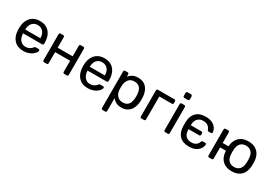

<svg xmlns="http://www.w3.org/2000/svg" viewBox="37 -1771 4273 3014"><g transform="rotate(30 2173.5 -264.0)"><path d="M282 10Q178 10 117 -53.5Q56 -117 50 -227Q49 -240 49 -260.5Q49 -281 50 -294Q54 -365 83 -418.5Q112 -472 162.5 -501Q213 -530 281 -530Q357 -530 408.5 -498Q460 -466 487 -407Q514 -348 514 -269V-252Q514 -241 507.5 -235Q501 -229 491 -229H145Q145 -228 145 -225Q145 -222 145 -220Q147 -179 163 -143.5Q179 -108 209.5 -86Q240 -64 281 -64Q317 -64 341 -75Q365 -86 380 -99.5Q395 -113 400 -121Q409 -133 414 -135.5Q419 -138 430 -138H479Q488 -138 494.5 -132.5Q501 -127 500 -117Q499 -102 484 -80.5Q469 -59 441.5 -38Q414 -17 373.5 -3.5Q333 10 282 10ZM145 -298H419V-301Q419 -346 402.5 -381Q386 -416 355 -436.5Q324 -457 281 -457Q238 -457 207.5 -436.5Q177 -416 161 -381Q145 -346 145 -301Z M657 0Q647 0 640.5 -6.5Q634 -13 634 -23V-497Q634 -507 640.5 -513.5Q647 -520 657 -520H705Q715 -520 721.5 -513.5Q728 -507 728 -497V-305H1000V-497Q1000 -507 1006.5 -513.5Q1013 -520 1023 -520H1070Q1080 -520 1086.5 -513.5Q1093 -507 1093 -497V-23Q1093 -13 1086.5 -6.5Q1080 0 1070 0H1023Q1013 0 1006.5 -6.5Q1000 -13 1000 -23V-225H728V-23Q728 -13 721.5 -6.5Q715 0 705 0Z M1451 10Q1347 10 1286 -53.5Q1225 -117 1219 -227Q1218 -240 1218 -260.5Q1218 -281 1219 -294Q1223 -365 1252 -418.5Q1281 -472 1331.5 -501Q1382 -530 1450 -530Q1526 -530 1577.5 -498Q1629 -466 1656 -407Q1683 -348 1683 -269V-252Q1683 -241 1676.5 -235Q1670 -229 1660 -229H1314Q1314 -228 1314 -225Q1314 -222 1314 -220Q1316 -179 1332 -143.5Q1348 -108 1378.5 -86Q1409 -64 1450 -64Q1486 -64 1510 -75Q1534 -86 1549 -99.5Q1564 -113 1569 -121Q1578 -133 1583 -135.5Q1588 -138 1599 -138H1648Q1657 -138 1663.5 -132.5Q1670 -127 1669 -117Q1668 -102 1653 -80.5Q1638 -59 1610.5 -38Q1583 -17 1542.5 -3.5Q1502 10 1451 10ZM1314 -298H1588V-301Q1588 -346 1571.5 -381Q1555 -416 1524 -436.5Q1493 -457 1450 -457Q1407 -457 1376.5 -436.5Q1346 -416 1330 -381Q1314 -346 1314 -301Z M1827 190Q1817 190 1810.5 183.5Q1804 177 1804 167V-497Q1804 -507 1810.5 -513.5Q1817 -520 1827 -520H1873Q1883 -520 1889.5 -513.5Q1896 -507 1896 -497V-453Q1920 -486 1960 -508Q2000 -530 2060 -530Q2116 -530 2155.5 -511Q2195 -492 2220.5 -459Q2246 -426 2259 -384Q2272 -342 2274 -294Q2275 -278 2275 -260Q2275 -242 2274 -226Q2272 -179 2259 -136.5Q2246 -94 2220.5 -61.5Q2195 -29 2155.5 -9.5Q2116 10 2060 10Q2002 10 1962.5 -11.5Q1923 -33 1898 -65V167Q1898 177 1892 183.5Q1886 190 1876 190ZM2039 -71Q2091 -71 2120.5 -93.5Q2150 -116 2163 -152.5Q2176 -189 2178 -231Q2179 -260 2178 -289Q2176 -331 2163 -367.5Q2150 -404 2120.5 -426.5Q2091 -449 2039 -449Q1990 -449 1959.5 -426Q1929 -403 1914.5 -367.5Q1900 -332 1898 -295Q1897 -279 1897 -257Q1897 -235 1898 -218Q1899 -183 1914.5 -149Q1930 -115 1961 -93Q1992 -71 2039 -71Z M2422 0Q2412 0 2405.5 -6.5Q2399 -13 2399 -23V-497Q2399 -507 2405.5 -513.5Q2412 -520 2422 -520H2721Q2731 -520 2737.5 -513.5Q2744 -507 2744 -497V-463Q2744 -453 2737.5 -446.5Q2731 -440 2721 -440H2493V-23Q2493 -13 2486.5 -6.5Q2480 0 2470 0Z M2852 0Q2842 0 2835.5 -6.5Q2829 -13 2829 -23V-497Q2829 -507 2835.5 -513.5Q2842 -520 2852 -520H2900Q2910 -520 2916.5 -513.5Q2923 -507 2923 -497V-23Q2923 -13 2916.5 -6.5Q2910 0 2900 0ZM2844 -617Q2834 -617 2827.5 -623.5Q2821 -630 2821 -640V-694Q2821 -704 2827.5 -711Q2834 -718 2844 -718H2907Q2917 -718 2924 -711Q2931 -704 2931 -694V-640Q2931 -630 2924 -623.5Q2917 -617 2907 -617Z M3285 10Q3173 10 3114 -50.5Q3055 -111 3051 -219Q3051 -228 3050.5 -244Q3050 -260 3050.5 -276Q3051 -292 3051 -301Q3054 -409 3114 -469.5Q3174 -530 3285 -530Q3359 -530 3406 -506Q3453 -482 3476.5 -445Q3500 -408 3502 -370Q3503 -361 3496.5 -355Q3490 -349 3481 -349H3438Q3428 -349 3423.5 -353Q3419 -357 3415 -367Q3395 -416 3363 -435Q3331 -454 3285 -454Q3225 -454 3187 -418Q3149 -382 3146 -301V-296H3340Q3350 -296 3356 -289.5Q3362 -283 3362 -274V-247Q3362 -237 3356 -231Q3350 -225 3340 -225H3146V-219Q3149 -137 3187 -101.5Q3225 -66 3285 -66Q3332 -66 3363.5 -85Q3395 -104 3414 -152Q3419 -162 3423.5 -166Q3428 -170 3437 -170H3482Q3490 -170 3496.5 -164Q3503 -158 3502 -149Q3500 -112 3476.5 -75.5Q3453 -39 3406.5 -14.5Q3360 10 3285 10Z M3863 -225H3719V-23Q3719 -13 3712.5 -6.5Q3706 0 3696 0H3648Q3638 0 3631.5 -6.5Q3625 -13 3625 -23V-497Q3625 -507 3631.5 -513.5Q3638 -520 3648 -520H3696Q3706 -520 3712.5 -513.5Q3719 -507 3719 -497V-305H3863ZM4060 10Q3984 10 3933 -19Q3882 -48 3855 -99.5Q3828 -151 3825 -217Q3824 -234 3824 -260.5Q3824 -287 3825 -303Q3828 -370 3855.5 -421Q3883 -472 3934 -501Q3985 -530 4060 -530Q4135 -530 4186 -501Q4237 -472 4264.5 -421Q4292 -370 4295 -303Q4296 -287 4296 -260.5Q4296 -234 4295 -217Q4292 -151 4265 -99.5Q4238 -48 4187 -19Q4136 10 4060 10ZM4060 -67Q4122 -67 4159 -106.5Q4196 -146 4199 -222Q4200 -237 4200 -260Q4200 -283 4199 -298Q4196 -374 4159 -413.5Q4122 -453 4060 -453Q3998 -453 3960.5 -413.5Q3923 -374 3921 -298Q3920 -283 3920 -260Q3920 -237 3921 -222Q3923 -146 3960.5 -106.5Q3998 -67 4060 -67Z"/></g></svg>

Font: RubikRegular
Style: Regular
Weight: 400
Designer: Hubert and Fischer
Foundry: Hubert and Fischer
Version: Version 2.300;gftools[0.9.30]